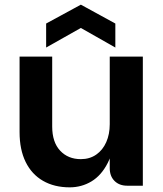

<svg xmlns="http://www.w3.org/2000/svg" viewBox="-20 -797 701 824"><path d="M451 -75V-554H593V0H526Q492 0 471.5 -20.5Q451 -41 451 -75ZM279 7Q213 7 164.5 -21Q116 -49 90 -102Q64 -155 64 -230V-554H204V-254Q204 -187 238 -150.5Q272 -114 327 -114Q365 -114 393 -133.5Q421 -153 436 -187Q451 -221 451 -264L473 -235Q470 -152 442.5 -98Q415 -44 372.5 -18.5Q330 7 279 7ZM475 -593 327 -677 178 -593V-696L327 -777L475 -696Z"/></svg>

Font: Parkinsans SemiBold
Style: Regular
Weight: 600
Designer: Red Stone, Indian Type Foundry
Foundry: Indian Type Foundry
Version: Version 1.000